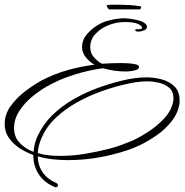

<svg xmlns="http://www.w3.org/2000/svg" viewBox="-28 -623 788 819"><path d="M210 176 206 175Q162 157 138 121.5Q114 86 114 38Q85 28 57 10Q29 -8 10.5 -34Q-8 -60 -8 -94Q-8 -136 18 -171.5Q44 -207 80.5 -234.5Q117 -262 150 -280Q201 -307 259 -323.5Q317 -340 375 -347Q354 -359 338 -378.5Q322 -398 322 -423Q322 -449 337.5 -470Q353 -491 375.5 -507Q398 -523 420 -531Q436 -536 452.5 -539.5Q469 -543 485 -544Q490 -545 493 -545Q496 -545 500 -545Q512 -545 530.5 -542.5Q549 -540 566.5 -535Q584 -530 593 -521Q599 -515 599 -509Q599 -498 585.5 -493Q572 -488 563 -488Q561 -488 555 -489Q549 -490 549 -494Q549 -499 556.5 -498.5Q564 -498 571 -499Q578 -500 578 -507Q578 -508 576 -510Q564 -522 546 -525.5Q528 -529 511 -529Q504 -529 498 -529Q492 -529 486 -528Q459 -526 429 -513Q399 -500 378 -477Q357 -454 357 -422Q357 -397 372 -379.5Q387 -362 407 -351Q448 -354 488 -354Q501 -354 519 -353Q537 -352 551 -348.5Q565 -345 565 -338Q565 -329 554 -325Q543 -321 530 -319.5Q517 -318 511 -318Q459 -318 411 -332Q351 -324 287 -304Q223 -284 170 -253Q140 -236 108 -209.5Q76 -183 54 -149Q32 -115 32 -77Q32 -38 56.5 -13Q81 12 115 25Q118 -13 133 -44Q157 -95 197 -133.5Q237 -172 287 -200.5Q337 -229 391 -248.5Q445 -268 496 -280Q521 -286 546.5 -289.5Q572 -293 597 -293Q629 -293 661.5 -284.5Q694 -276 716 -254.5Q738 -233 738 -195V-185Q733 -143 705.5 -107.5Q678 -72 640.5 -46Q603 -20 567 -3Q542 9 515 18Q488 27 460 34Q362 60 262 60Q230 60 197.5 56.5Q165 53 133 44Q135 110 188 145Q194 149 200.5 152Q207 155 213 158Q219 162 219 166Q219 176 210 176ZM229 42Q282 42 335.5 33Q389 24 440 11Q466 4 490.5 -5Q515 -14 539 -24Q571 -39 607.5 -63Q644 -87 673 -118.5Q702 -150 710 -187Q711 -191 711.5 -195Q712 -199 712 -203Q712 -233 694 -248.5Q676 -264 650 -270Q624 -276 600 -276Q575 -276 550 -272Q525 -268 500 -262Q453 -251 400.5 -232Q348 -213 299 -185.5Q250 -158 210.5 -121Q171 -84 150 -36Q143 -21 138.5 -4Q134 13 133 30Q156 37 180.5 39.5Q205 42 229 42ZM438 -583Q435 -583 431 -590.5Q427 -598 427 -601Q433 -603 476 -603Q496 -603 523.5 -601.5Q551 -600 571 -596Q574 -596 574 -593Q574 -590 572 -586.5Q570 -583 569 -583Z"/></svg>

Font: Sassy Frass
Style: Regular
Weight: 400
Designer: Robert E. Leuschke
Foundry: Robert E. Leuschke
Version: Version 1.010; ttfautohint (v1.8.3)